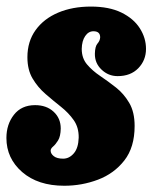

<svg xmlns="http://www.w3.org/2000/svg" viewBox="-48 -560 476 599"><path d="M197.5 -130.5Q198 -162.5 182 -185.2Q166 -208 142 -227Q118 -246 94 -266.8Q70 -287.5 53.8 -314.8Q37.5 -342 37.5 -381.5Q37.5 -430.5 63 -466Q88.5 -501.5 133.2 -520.5Q178 -539.5 235.5 -539.5Q292.5 -539.5 330.8 -520.8Q369 -502 388.2 -471.8Q407.5 -441.5 407.5 -407.5Q407.5 -372 383.5 -347.2Q359.5 -322.5 319 -322.5Q290 -322.5 268.8 -342.8Q247.5 -363 248 -392.5Q248.5 -415.5 256.2 -424.2Q264 -433 264.5 -443.5Q264.5 -462.5 243.5 -462.5Q228 -462.5 217.8 -447.5Q207.5 -432.5 207 -407.5Q207 -378.5 223.5 -359Q240 -339.5 264.5 -323Q289 -306.5 313.8 -287Q338.5 -267.5 355.2 -239Q372 -210.5 372 -167Q372 -100.5 340 -59.5Q308 -18.5 257.8 0.5Q207.5 19.5 152.5 19.5Q70.5 19.5 21.2 -23.2Q-28 -66 -28 -129.5Q-28 -172 -4.5 -202Q19 -232 61.5 -232Q97 -232 119.2 -211.5Q141.5 -191 141.5 -159Q141 -134.5 133.2 -122Q125.5 -109.5 117.8 -103Q110 -96.5 110 -90Q110 -80.5 119.8 -72.8Q129.5 -65 149 -65Q168 -65 182.2 -81.5Q196.5 -98 197.5 -130.5Z"/></svg>

Font: Besley* Condensed Heavy
Style: Italic
Weight: 800
Width: 3
Italic angle: -13°
Designer: Owen Earl
Foundry: indestructible type*
Version: Version 3.000; ttfautohint (v1.8.3)